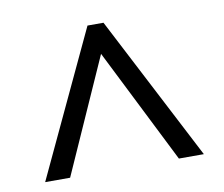

<svg xmlns="http://www.w3.org/2000/svg" viewBox="-58 -788 688 591"><g transform="rotate(-10 286.0 -493.0)"><path d="M38 -267 250 -719H300L534 -267H456L276 -626L116 -267Z"/></g></svg>

Font: Noto Sans Osmanya
Style: Regular
Weight: 400
Designer: Monotype Design Team
Foundry: Monotype Imaging Inc.
Version: Version 2.001; ttfautohint (v1.8.4.7-5d5b)